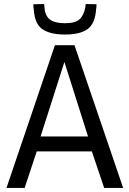

<svg xmlns="http://www.w3.org/2000/svg" viewBox="-20 -931 641 951"><path d="M12 0 252 -707H349L590 0H496L435 -181H162L102 0ZM181 -255H416L299 -624ZM302 -760Q229 -760 190.5 -786Q152 -812 147 -885Q146 -891 145.5 -897.5Q145 -904 145 -910L199 -911Q199 -908 199.5 -904Q200 -900 200 -896Q203 -853 227 -834.5Q251 -816 302 -816Q352 -816 373.5 -835Q395 -854 403 -896Q404 -902 404 -911L458 -910Q458 -895 456 -885Q451 -814 414 -787Q377 -760 302 -760Z"/></svg>

Font: Georama
Style: Regular
Weight: 400
Designer: Jean-Baptiste Levee
Foundry: Production Type
Version: Version 1.000